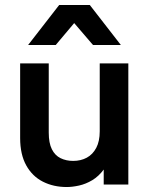

<svg xmlns="http://www.w3.org/2000/svg" viewBox="-20 -742 603 772"><path d="M248 10Q195 10 152.5 -11.5Q110 -33 85.5 -77Q61 -121 61 -187V-487H176V-209Q176 -167 188.5 -142Q201 -117 223.5 -106Q246 -95 274 -95Q305 -95 329 -108Q353 -121 367 -147.5Q381 -174 381 -214V-487H496V0H397V-134H429Q419 -90 398 -61.5Q377 -33 351 -17.5Q325 -2 298 4Q271 10 248 10ZM93 -561 218 -722H341L466 -561H354L245 -688H311L204 -561Z"/></svg>

Font: SUSE SemiBold
Style: Regular
Weight: 600
Designer: Rene Bieder
Foundry: SUSE
Version: Version 1.000